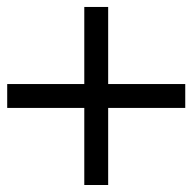

<svg xmlns="http://www.w3.org/2000/svg" viewBox="-20 -553 547 546"><path d="M219.7 -246.1H0.5V-314H219.7V-533.2H287.6V-314H506.8V-246.1H287.6V-26.9H219.7Z"/></svg>

Font: Federov2
Style: Regular
Weight: 400
Designer: Olexa M. Volochay | Cyreal.org
Foundry: Olexa M. Volochay | Cyreal.org
Version: Version 1.000